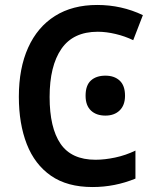

<svg xmlns="http://www.w3.org/2000/svg" viewBox="-20 -744 640 774"><path d="M353 10Q251 10 185.5 -35.5Q120 -81 88 -163Q56 -245 56 -354Q56 -469 93.5 -552Q131 -635 201.5 -679.5Q272 -724 372 -724Q470 -724 556 -683L517 -582Q484 -598 446 -607Q408 -616 374 -616Q275 -616 227.5 -547Q180 -478 180 -353Q180 -229 224 -164.5Q268 -100 365 -100Q402 -100 444.5 -109Q487 -118 526 -137V-24Q443 10 353 10ZM405 -278Q368 -278 346.5 -298.5Q325 -319 325 -358Q325 -400 346.5 -419.5Q368 -439 405 -439Q441 -439 462.5 -419Q484 -399 484 -358Q484 -320 462.5 -299Q441 -278 405 -278Z"/></svg>

Font: Noto Sans Mono SemiBold
Style: Regular
Weight: 600
Designer: Monotype Design Team
Foundry: Monotype Imaging Inc.
Version: Version 2.014; ttfautohint (v1.8.4.7-5d5b)